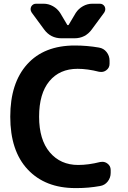

<svg xmlns="http://www.w3.org/2000/svg" viewBox="-20 -1004 674 1014"><path d="M508.8 -148.4Q515.6 -149.4 520.5 -149.4Q535.2 -149.4 546.9 -140.6Q564.5 -127.9 564.5 -106.4V-90.8Q564.5 -65.4 548.8 -45.4Q533.2 -25.4 507.8 -21.5Q448.2 -10.7 385.7 -10.7Q381.8 -10.7 377.9 -10.7Q218.8 -10.7 126.5 -108.9Q34.2 -207 34.2 -387.7Q34.2 -565.4 123.5 -664.6Q212.9 -763.7 375 -763.7Q439.5 -763.7 502 -752.9Q527.3 -749 543 -729Q558.6 -709 558.6 -683.6V-667Q558.6 -645.5 541 -632.8Q529.3 -624 514.6 -624Q509.8 -624 502.9 -625Q442.4 -640.6 389.6 -640.6Q294.9 -640.6 240.7 -575.2Q186.5 -509.8 186.5 -387.7Q186.5 -265.6 243.2 -199.2Q299.8 -132.8 392.6 -132.8Q447.3 -132.8 508.8 -148.4ZM335 -873Q335.9 -871.1 338.9 -871.1Q341.8 -871.1 342.8 -873L379.9 -935.5Q394.5 -958 418 -971.2Q441.4 -984.4 467.8 -984.4H506.8Q524.4 -984.4 533.2 -968.8Q536.1 -961.9 536.1 -955.1Q536.1 -946.3 530.3 -937.5L464.8 -848.6Q430.7 -801.8 373 -801.8H304.7Q247.1 -801.8 212.9 -848.6L147.5 -937.5Q141.6 -946.3 141.6 -955.1Q141.6 -961.9 144.5 -968.8Q153.3 -984.4 170.9 -984.4H210Q236.3 -984.4 259.8 -971.2Q283.2 -958 297.9 -935.5Z"/></svg>

Font: Gen Jyuu Gothic P Bold
Style: Bold
Weight: 700
Designer: [Source Han Sans]
Ryoko NISHIZUKA  (kana & ideographs); Paul D. Hunt (Latin, Greek & Cyrillic); Wenlong ZHANG  (bopomofo
Version: Version 1.002.20150607